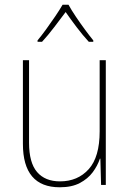

<svg xmlns="http://www.w3.org/2000/svg" viewBox="-20 -876 553 813"><path d="M428 -621V-93H408L405 -204H403Q393 -174 372.5 -146.5Q352 -119 318 -101Q284 -83 233 -83Q77 -83 77 -267V-621H103V-272Q103 -187 137 -147.5Q171 -108 234 -108Q309 -108 355.5 -159.5Q402 -211 402 -320V-621ZM270 -856Q282 -834 301.5 -805Q321 -776 341 -749Q361 -722 375 -705V-699H356Q331 -726 304.5 -761Q278 -796 258 -825Q237 -797 210 -761.5Q183 -726 158 -699H139V-705Q155 -724 175 -751.5Q195 -779 214 -807Q233 -835 245 -856Z"/></svg>

Font: Noto Sans Kannada UI SemiCondensed Thin
Style: Regular
Weight: 100
Width: 4
Designer: Jelle Bosma - Monotype Design Team
Foundry: Monotype Imaging Inc.
Version: Version 2.005; ttfautohint (v1.8.4.7-5d5b)